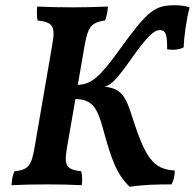

<svg xmlns="http://www.w3.org/2000/svg" viewBox="-20 -704 744 733"><path d="M681 -523C683 -567 691 -627 704 -676C690 -681 667 -684 649 -684C571 -684 545 -665 436 -514C360 -408 328 -382 277 -380L303 -530C316 -603 329 -618 381 -626C388 -643 391 -661 392 -679C346 -677 301 -676 256 -676C207 -676 163 -677 122 -679C120 -660 121 -642 123 -626C178 -619 193 -608 180 -536L112 -141C100 -69 87 -56 35 -50C28 -34 25 -17 24 3C61 1 111 0 160 0C206 0 248 1 292 3C295 -16 294 -34 290 -50C231 -57 224 -73 236 -142L268 -326C330 -325 351 -294 372 -217C406 -92 425 -40 475 9C528 1 578 0 635 0C643 -15 648 -36 647 -53C565 -58 535 -100 484 -260C459 -339 442 -366 380 -373C403 -380 423 -397 478 -475C543 -567 568 -589 590 -589C609 -589 619 -580 618 -516C640 -512 663 -514 681 -523Z"/></svg>

Font: Vollkorn Semibold
Style: Italic
Weight: 600
Italic angle: -11°
Designer: Friedrich Althausen
Foundry: Friedrich Althausen
Version: Version 4.015;PS 004.015;hotconv 1.0.88;makeotf.lib2.5.64775